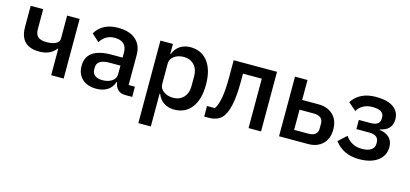

<svg xmlns="http://www.w3.org/2000/svg" viewBox="-62 -975 3455 1618"><g transform="rotate(15 1665.0 -166.0)"><path d="M368 0V-231H363Q315 -166 218 -166Q50 -166 50 -337V-520H159V-344Q159 -300 182.5 -279.5Q206 -259 256 -259Q308 -259 338 -274.5Q368 -290 368 -317V-520H477V0Z M1075 0H1014Q973 0 949 -23.5Q925 -47 920 -87H915Q900 -39 860.5 -13.5Q821 12 763 12Q684 12 639.5 -30Q595 -72 595 -143Q595 -299 817 -299H911V-343Q911 -443 804 -443Q725 -443 680 -372L615 -431Q674 -532 811 -532Q911 -532 965.5 -484.5Q1020 -437 1020 -350V-89H1075ZM794 -71Q845 -71 878 -93.5Q911 -116 911 -154V-229H819Q706 -229 706 -159V-141Q706 -107 729.5 -89Q753 -71 794 -71Z M1182 200V-520H1291V-434H1296Q1312 -480 1351 -506Q1390 -532 1442 -532Q1540 -532 1594.5 -460Q1649 -388 1649 -260Q1649 -132 1594.5 -60Q1540 12 1442 12Q1390 12 1351.5 -14Q1313 -40 1296 -86H1291V200ZM1409 -82Q1465 -82 1499.5 -118.5Q1534 -155 1534 -215V-305Q1534 -365 1499.5 -401.5Q1465 -438 1409 -438Q1359 -438 1325 -413Q1291 -388 1291 -349V-171Q1291 -132 1325 -107Q1359 -82 1409 -82Z M1704 3V-89H1772Q1821 -157 1821 -365V-520H2199V0H2090V-431H1926V-360Q1926 -108 1854 -36Q1815 3 1741 3Z M2356 0V-520H2465V-346H2608Q2687 -346 2735 -300Q2783 -254 2783 -173Q2783 -92 2735.5 -46Q2688 0 2609 0ZM2465 -85H2588Q2670 -85 2670 -153V-194Q2670 -261 2588 -261H2465Z M3056 12Q2917 12 2842 -88L2913 -153Q2964 -78 3056 -78Q3110 -78 3137.5 -97.5Q3165 -117 3165 -150V-162Q3165 -227 3082 -227H2970V-307H3071Q3154 -307 3154 -368V-379Q3154 -442 3054 -442Q2964 -442 2921 -372L2853 -431Q2919 -532 3061 -532Q3162 -532 3214 -494.5Q3266 -457 3266 -391Q3266 -296 3162 -276V-271Q3218 -264 3248 -233Q3278 -202 3278 -153Q3278 -77 3218.5 -32.5Q3159 12 3056 12Z"/></g></svg>

Font: IBM Plex Sans Medm
Style: Regular
Weight: 500
Designer: Mike Abbink, Paul van der Laan, Pieter van Rosmalen
Foundry: Bold Monday
Version: Version 3.005